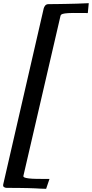

<svg xmlns="http://www.w3.org/2000/svg" viewBox="-52 -846 578 1207"><path d="M238 341Q234 341 221.5 340.5Q209 340 205 340Q187 339 168.5 338Q150 337 125.5 336.5Q101 336 68 335.5Q35 335 -11 335Q-19 335 -27 330Q-35 325 -31 310L223 -794Q225 -802 232 -811Q239 -820 254 -820Q282 -820 309 -820.5Q336 -821 366 -821.5Q396 -822 430.5 -823Q465 -824 506 -826L500 -764Q441 -765 407 -764.5Q373 -764 356 -761.5Q339 -759 334 -755Q329 -751 328 -745L95 260Q94 266 101.5 269.5Q109 273 128 275.5Q147 278 179 278.5Q211 279 259 279Z"/></svg>

Font: Lusitana
Style: Bold Italic
Weight: 700
Designer: Ana Paula Megda
Foundry: Ana Paula Megda
Version: Version 1.000; ttfautohint (v1.1) -l 8 -r 50 -G 200 -x 14 -D